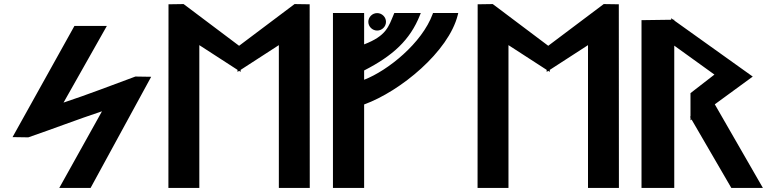

<svg xmlns="http://www.w3.org/2000/svg" viewBox="-20 -924 3820 944"><path d="M41.7 -249.9 119.2 -248.7 120.6 -249.2C246.2 -292.3 360.3 -336.7 481.4 -376.8L271.4 0H425.4L723.3 -546.5L645.8 -547.7L644.4 -547.2C527.8 -504.1 413.2 -459.7 292.4 -419.6L505.3 -796.4H345.9Z M1147.8 -570.5 1155.5 -575.5 1163.2 -570.5 1163.2 -580.5 1351 -702.1V0H1503L1502.5 -902.9L1428.3 -904L1155.5 -698.9L882.7 -904L808.5 -902.9L808 0H960V-702.1L1147.8 -580.5Z M1770.3 -410.4C1949 -475.2 2186.1 -670.6 2230.8 -850.7L2233 -860H2109L2107.2 -855C2055 -712.4 1887.3 -577 1770.3 -531.8V-577.5C1911.6 -649.9 1996 -726.9 2044.8 -849.8L2048.8 -860H1918.7L1916.7 -855.3C1890.1 -792 1879.8 -747.9 1770.3 -705.8V-860H1617V0H1770.3ZM1834.4 -773.8C1858.2 -773.8 1877.8 -793.4 1877.8 -816.7C1877.8 -840 1858.2 -859.6 1834.4 -859.6C1810.5 -859.6 1790.9 -840 1790.9 -816.7C1790.9 -793.4 1810.5 -773.8 1834.4 -773.8Z M2667.8 -570.5 2675.5 -575.5 2683.2 -570.5 2683.2 -580.5 2871 -702.1V0H3023L3022.5 -902.9L2948.3 -904L2675.5 -698.9L2402.7 -904L2328.5 -902.9L2328 0H2480V-702.1L2667.8 -580.5Z M3494.4 -411.1 3681 -547.5 3295.1 -823.2V-827.1L3290.1 -827L3280.1 -834.6L3280.1 -826.9L3134.1 -824.9V0H3295.1V-699.6L3492.6 -557.3L3374.9 -466.1V-351.2L3372.6 -349.6L3374.9 -345.6V-332.4L3380.3 -336.3L3575.7 0H3730.9Z"/></svg>

Font: Stormning
Style: Bold
Weight: 400
Designer: Robert Jablonski, Mew Too
Foundry: Cannot Into Space Fonts
Version: Version 0.90